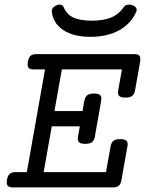

<svg xmlns="http://www.w3.org/2000/svg" viewBox="-20 -815 640 835"><path d="M590.3 -558.1Q590.3 -550.8 589.4 -546.4L567.4 -422.4Q564.5 -405.3 554.9 -397.9Q545.4 -390.6 525.4 -390.6Q508.3 -390.6 500.7 -395.8Q493.2 -400.9 493.2 -412.6Q493.2 -415.5 494.1 -422.4L510.3 -513.2H249L216.8 -332H338.9L346.7 -376.5Q350.1 -393.6 359.6 -400.9Q369.1 -408.2 389.2 -408.2Q405.8 -408.2 413.3 -403.1Q420.9 -397.9 420.9 -386.7Q420.9 -380.4 419.9 -376.5L392.6 -221.2Q389.6 -204.1 380.1 -196.8Q370.6 -189.5 350.6 -189.5Q333.5 -189.5 325.9 -194.6Q318.4 -199.7 318.4 -211.4Q318.4 -214.4 319.3 -221.2L327.1 -265.6H205.1L169.9 -66.4H440.9L460.9 -178.2Q463.9 -195.3 473.4 -202.6Q482.9 -210 502.9 -210Q520 -210 527.6 -204.8Q535.2 -199.7 535.2 -188Q535.2 -185.1 534.2 -178.2L508.3 -33.2Q505.4 -15.1 497.1 -7.6Q488.8 0 472.2 0H35.6Q22 0 15.6 -5.1Q9.3 -10.3 9.3 -22Q9.3 -25.4 10.3 -33.2Q13.7 -51.3 22 -58.8Q30.3 -66.4 46.9 -66.4H96.7L175.8 -513.2H126Q112.3 -513.2 106.2 -518.1Q100.1 -522.9 100.1 -534.7Q100.1 -542 101.1 -546.4Q104.5 -564.5 112.8 -572Q121.1 -579.6 137.7 -579.6H564.5Q578.1 -579.6 584.2 -574.7Q590.3 -569.8 590.3 -558.1ZM574.7 -772Q574.7 -769.5 573.2 -765.6Q551.8 -713.9 499.8 -684.3Q447.8 -654.8 373.5 -654.8Q298.8 -654.8 254.6 -684.6Q210.4 -714.4 205.1 -765.6Q204.6 -774.4 210.7 -781.5Q216.8 -788.6 226.1 -792Q232.9 -794.9 239.3 -794.9Q245.1 -794.9 249.8 -792.5Q254.4 -790 256.3 -785.2Q269 -752.9 298.6 -739Q328.1 -725.1 378.9 -725.1Q430.2 -725.1 463.6 -739Q497.1 -752.9 519 -785.2Q525.9 -794.9 541 -794.9Q549.8 -794.9 557.1 -792Q564.9 -789.1 569.8 -783.7Q574.7 -778.3 574.7 -772Z"/></svg>

Font: Courier Prime
Style: Italic
Weight: 400
Italic angle: -10°
Designer: Alan Dague-Greene
Foundry: Quote-Unquote Apps
Version: Version 3.018